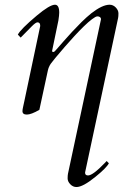

<svg xmlns="http://www.w3.org/2000/svg" viewBox="-20 -459 517 793"><path d="M207 -439.5Q224.6 -439.5 224.6 -406.7Q224.6 -396.5 221.2 -374.5L195.3 -249.5Q195.3 -244.1 199.5 -244.1Q203.6 -244.1 207.3 -248.3Q210.9 -252.4 218.8 -261.2Q226.6 -270 242.9 -288.8Q259.3 -307.6 278.1 -327.9Q296.9 -348.1 317.1 -368.2Q337.4 -388.2 357.4 -404.3Q402.8 -439.5 432.6 -439.5Q447.3 -439.5 458.3 -428Q469.2 -416.5 469.2 -403.8Q469.2 -391.1 467.8 -384.8L331.5 252.9V254.9Q331.5 265.6 343.8 265.6Q363.3 265.6 413.1 213.9Q418 208.5 420.4 206.1L429.7 215.3Q419.9 234.4 374 271.5Q322.3 313.5 295.9 313.5Q281.2 313.5 270.3 302Q259.3 290.5 259.3 278.1Q259.3 265.6 260.7 258.8L397 -378.9V-380.9Q397 -385.3 392.8 -388.4Q388.7 -391.6 381.8 -391.4Q375 -391.1 359.9 -379.6Q344.7 -368.2 326.2 -350.1Q307.6 -332 287.4 -310.1Q267.1 -288.1 248.5 -266.6Q197.8 -208 189.2 -195.1Q180.7 -182.1 177.7 -168L142.6 -5.4Q108.9 14.2 90.8 14.2Q72.8 14.2 72.8 0Q72.8 -6.3 75.2 -16.6Q79.6 -36.1 80.6 -41.5L146 -351.1V-353Q146 -366.7 134.8 -366.7Q127.4 -366.7 110.4 -349.4Q93.3 -332 65.4 -303.7L53.7 -315.9Q64.5 -337.9 131.8 -394.5Q185.5 -439.5 207 -439.5Z"/></svg>

Font: Cardo-Italic
Style: Italic
Weight: 400
Italic angle: -12°
Designer: David J. Perry
Foundry: David J. Perry
Version: Version 0.991